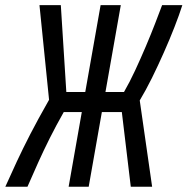

<svg xmlns="http://www.w3.org/2000/svg" viewBox="-53 -713 716 733"><path d="M209 0 259.3 -285.2H190.4Q160.2 -231.9 137 -185.5Q113.8 -139.2 93.5 -94.2Q73.2 -49.3 51.8 0H-32.7Q-10.7 -49.3 11.5 -96.9Q33.7 -144.5 62.7 -200.9Q91.8 -257.3 134.3 -332L97.7 -693.4H179.2L200.2 -361.8H272.5L331.1 -693.4H408.2L349.6 -361.8H420.4Q441.9 -398.9 462.9 -444.1Q483.9 -489.3 503.4 -535.2Q522.9 -581.1 538.8 -622.3Q554.7 -663.6 565.9 -693.4H643.1Q631.3 -656.2 613 -609.4Q594.7 -562.5 572.5 -512.5Q550.3 -462.4 526.9 -415Q503.4 -367.7 480.5 -329.6L527.8 0H446.3L412.1 -285.2H335.9L285.6 0Z"/></svg>

Font: Cascadia Code NF SemiLight
Style: Italic
Weight: 350
Italic angle: -10°
Monospace: yes
Designer: Aaron Bell
Foundry: Saja Typeworks
Version: Version 2404.023; ttfautohint (v1.8.4)